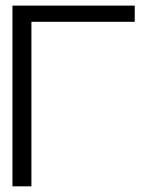

<svg xmlns="http://www.w3.org/2000/svg" viewBox="-20 -657 586 677"><path d="M23.9 -637.2H455.1V-580.1H90.8V0H23.9Z"/></svg>

Font: Anonymous Pro
Style: Regular
Weight: 400
Monospace: yes
Designer: Mark Simonson
Version: Version 1.003